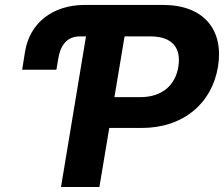

<svg xmlns="http://www.w3.org/2000/svg" viewBox="-20 -747 895 767"><path d="M205.3 -468.4 212.4 -510.7C219.1 -554.7 239.7 -601.6 299 -601.6H323.5L223.7 0H377.1L416.5 -235.8H545.5C713.8 -235.8 827.1 -335.2 850.9 -480.8C874.6 -625.7 796.2 -727.3 631 -727.3H318.9C189.3 -727.3 98 -654.1 79.9 -539.8L68.5 -468.4ZM437.1 -359 477.6 -601.6H581.3C670.1 -601.6 704.2 -553.6 692.5 -480.8C681.1 -408.7 630 -359 540.8 -359Z"/></svg>

Font: Magic Ui Pro
Style: Bold Italic
Weight: 700
Italic angle: -9.39999°
Designer: Stefan Endress, Andreas Faust
Version: Version 1.000;FEAKit 1.0